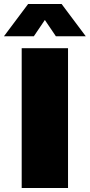

<svg xmlns="http://www.w3.org/2000/svg" viewBox="-59 -943 450 963"><path d="M-39.1 -761.2 82 -922.9H250L371.1 -761.2H221.2L166 -842.8L110.8 -761.2ZM49.8 0V-701.2H282.2V0Z"/></svg>

Font: Trueno Black
Style: Regular
Weight: 900
Designer: Julieta Ulanovsky
Foundry: Julieta Ulanovsky
Version: Version 3.001b | FøM Fix